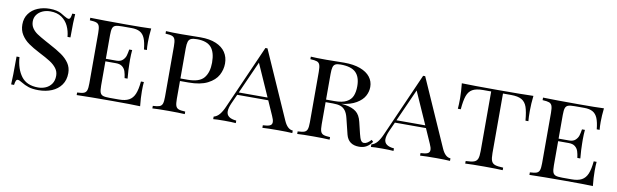

<svg xmlns="http://www.w3.org/2000/svg" viewBox="-43 -1048 4777 1487"><g transform="rotate(10 2345.5 -304.0)"><path d="M377.4 -585Q400.9 -570.8 411.6 -570.8Q420.9 -570.8 425.8 -581.5Q430.7 -592.3 433.6 -615.2H456.5Q451.7 -563 451.7 -431.2H428.7Q424.8 -477.1 406.5 -515.9Q388.2 -554.7 352.8 -578.9Q317.4 -603 264.6 -603Q229.5 -603 201.7 -590.1Q173.8 -577.1 158.2 -554.7Q142.6 -532.2 142.6 -503.9Q142.6 -472.7 158.2 -450Q173.8 -427.2 198.2 -410.9Q222.7 -394.5 268.1 -369.6Q290 -358.4 300.3 -352.1Q362.3 -319.3 400.1 -293Q438 -266.6 460.7 -233.2Q483.4 -199.7 483.4 -155.8Q483.4 -101.1 456.1 -62.7Q428.7 -24.4 382.1 -5.1Q335.4 14.2 278.3 14.2Q230.5 14.2 199.7 4.2Q168.9 -5.9 141.6 -22.9Q119.1 -37.1 107.4 -37.1Q98.1 -37.1 93.3 -26.6Q88.4 -16.1 85.4 6.8H62.5Q66.4 -42 66.4 -212.9H89.4Q96.2 -120.1 139.2 -63Q182.1 -5.9 271.5 -5.9Q303.2 -5.9 331.3 -18.1Q359.4 -30.3 377 -55.7Q394.5 -81.1 394.5 -119.1Q394.5 -152.3 375.2 -177.7Q356 -203.1 324.2 -223.4Q292.5 -243.7 235.4 -272.9Q182.1 -300.3 146.7 -325.4Q111.3 -350.6 89.4 -385.3Q67.4 -419.9 67.4 -465.8Q67.4 -515.6 93.3 -551Q119.1 -586.4 161.9 -604.2Q204.6 -622.1 255.4 -622.1Q286.1 -622.1 308.3 -616.9Q330.6 -611.8 345.2 -604.2Q359.9 -596.7 377.4 -585Z M1075.7 0Q1010.7 -2.9 856.4 -2.9Q671.9 -2.9 576.7 0V-20Q612.8 -21.5 629.2 -27.8Q645.5 -34.2 651.6 -51.3Q657.7 -68.4 657.7 -106V-502Q657.7 -539.6 651.6 -556.6Q645.5 -573.7 629.2 -580.1Q612.8 -586.4 576.7 -587.9V-607.9Q671.9 -605 856.4 -605Q996.6 -605 1055.7 -607.9Q1048.8 -547.9 1048.8 -500Q1048.8 -460.9 1051.8 -438H1028.8Q1023.4 -493.7 1010 -525.4Q996.6 -557.1 971.4 -571Q946.3 -585 904.8 -585H831.5Q795.4 -585 779.1 -579.3Q762.7 -573.7 756.6 -556.6Q750.5 -539.6 750.5 -502V-315.9H833.5Q865.2 -315.9 882.6 -332.3Q899.9 -348.6 905.8 -368.4Q911.6 -388.2 916.5 -418H939.5Q936 -378.9 936 -343.8L936.5 -306.2Q936.5 -266.1 942.9 -193.8H919.4Q915.5 -224.6 908.4 -246.1Q901.4 -267.6 883.5 -281.7Q865.7 -295.9 833.5 -295.9H750.5V-106Q750.5 -68.4 756.6 -51.5Q762.7 -34.7 779.1 -28.8Q795.4 -22.9 831.5 -22.9H904.8Q954.1 -22.9 983.4 -38.8Q1012.7 -54.7 1027.8 -90.6Q1043 -126.5 1048.8 -189.9H1071.8Q1068.8 -163.1 1068.8 -118.2Q1068.8 -65.4 1075.7 0Z M1345.7 -106Q1345.7 -68.4 1351.8 -51.3Q1357.9 -34.2 1374.3 -27.8Q1390.6 -21.5 1426.8 -20V0Q1380.9 -2.9 1299.8 -2.9Q1213.9 -2.9 1171.9 0V-20Q1208 -21.5 1224.4 -27.8Q1240.7 -34.2 1246.8 -51.3Q1252.9 -68.4 1252.9 -106V-502Q1252.9 -539.6 1246.8 -556.6Q1240.7 -573.7 1224.4 -580.1Q1208 -586.4 1171.9 -587.9V-607.9Q1213.4 -605 1293.9 -605Q1311.5 -605 1402.3 -606.4L1444.8 -606.9Q1516.6 -606.9 1566.4 -585.9Q1616.2 -564.9 1641.1 -527.3Q1666 -489.7 1666 -439.9Q1666 -392.1 1642.6 -348.1Q1619.1 -304.2 1562.5 -275.1Q1505.9 -246.1 1413.1 -246.1H1345.7ZM1345.7 -502V-266.1H1402.8Q1495.6 -266.1 1530.8 -309.8Q1565.9 -353.5 1565.9 -429.2Q1565.9 -510.3 1532 -549.1Q1498 -587.9 1419.9 -587.9Q1388.7 -587.9 1373 -580.8Q1357.4 -573.7 1351.6 -555.7Q1345.7 -537.6 1345.7 -502Z M2272.5 -20V0Q2231.4 -2.9 2165.5 -2.9Q2079.6 -2.9 2037.1 0V-20Q2074.7 -21.5 2091.8 -29.3Q2108.9 -37.1 2108.9 -56.6Q2108.9 -74.7 2095.2 -104L2044.9 -217.8H1800.8L1767.1 -143.1Q1750.5 -104.5 1750.5 -79.1Q1750.5 -26.4 1828.1 -20V0Q1798.3 -2.9 1737.3 -2.9Q1676.3 -2.9 1650.4 0V-20Q1676.8 -26.9 1696.3 -50.5Q1715.8 -74.2 1732.4 -112.8L1953.1 -612.8H1969.2L2203.1 -84Q2230.5 -22 2272.5 -20ZM1923.3 -492.2 1809.6 -237.8H2036.1Z M2798.8 14.2Q2715.8 14.2 2695.8 -62L2665 -187Q2655.8 -225.1 2639.9 -245.4Q2624 -265.6 2601.1 -273.2Q2578.1 -280.8 2542 -280.8H2484.9V-106Q2484.9 -68.4 2491 -51.3Q2497.1 -34.2 2513.4 -27.8Q2529.8 -21.5 2565.9 -20V0Q2519.5 -2.9 2439 -2.9Q2352.5 -2.9 2311 0V-20Q2347.2 -21.5 2363.5 -27.8Q2379.9 -34.2 2386 -51.3Q2392.1 -68.4 2392.1 -106V-502Q2392.1 -540 2386 -557.1Q2379.9 -574.2 2363.8 -580.3Q2347.7 -586.4 2311 -587.9V-607.9Q2352.5 -605 2433.1 -605Q2450.2 -605 2535.2 -606.4L2574.2 -606.9Q2648.9 -606.9 2700.9 -587.4Q2752.9 -567.9 2779.1 -533.9Q2805.2 -500 2805.2 -456.1Q2805.2 -419.4 2786.6 -385Q2768.1 -350.6 2723.4 -324Q2678.7 -297.4 2606 -288.6Q2623 -288.1 2640.1 -285.2Q2693.4 -276.9 2724.4 -252.9Q2755.4 -229 2768.1 -175.8L2790 -85Q2798.3 -49.8 2807.6 -35.4Q2816.9 -21 2832 -21Q2856.9 -21 2887.2 -55.2L2900.9 -42Q2881.8 -14.6 2857.7 -0.2Q2833.5 14.2 2798.8 14.2ZM2484.9 -502V-300.8H2552.2Q2612.3 -300.8 2646 -319.1Q2679.7 -337.4 2692.4 -368.9Q2705.1 -400.4 2705.1 -444.8Q2705.1 -517.1 2668.7 -552.5Q2632.3 -587.9 2548.8 -587.9Q2522 -587.9 2508.5 -580.8Q2495.1 -573.7 2490 -555.7Q2484.9 -537.6 2484.9 -502Z M3512.7 -20V0Q3471.7 -2.9 3405.8 -2.9Q3319.8 -2.9 3277.3 0V-20Q3314.9 -21.5 3332 -29.3Q3349.1 -37.1 3349.1 -56.6Q3349.1 -74.7 3335.4 -104L3285.2 -217.8H3041L3007.3 -143.1Q2990.7 -104.5 2990.7 -79.1Q2990.7 -26.4 3068.4 -20V0Q3038.6 -2.9 2977.5 -2.9Q2916.5 -2.9 2890.6 0V-20Q2917 -26.9 2936.5 -50.5Q2956.1 -74.2 2972.7 -112.8L3193.4 -612.8H3209.5L3443.4 -84Q3470.7 -22 3512.7 -20ZM3163.6 -492.2 3049.8 -237.8H3276.4Z M4054.2 -490.2Q4054.2 -438.5 4057.1 -408.2H4034.2Q4028.3 -478 4015.4 -514.9Q4002.4 -551.8 3973.4 -568.4Q3944.3 -585 3890.1 -585H3826.2V-116.2Q3826.2 -74.7 3834 -55.4Q3841.8 -36.1 3862.3 -28.8Q3882.8 -21.5 3927.2 -20V0Q3875.5 -2.9 3780.3 -2.9Q3680.7 -2.9 3632.3 0V-20Q3676.8 -21.5 3697.3 -28.8Q3717.8 -36.1 3725.6 -55.4Q3733.4 -74.7 3733.4 -116.2V-585H3669.4Q3615.2 -585 3586.4 -568.4Q3557.6 -551.8 3544.4 -514.6Q3531.2 -477.5 3525.4 -408.2H3502.4Q3505.4 -439.9 3505.4 -490.2Q3505.4 -542.5 3498.5 -607.9Q3581.5 -605 3780.3 -605Q3978.5 -605 4061.5 -607.9Q4054.2 -543.9 4054.2 -490.2Z M4636.2 0Q4571.3 -2.9 4417 -2.9Q4232.4 -2.9 4137.2 0V-20Q4173.3 -21.5 4189.7 -27.8Q4206.1 -34.2 4212.2 -51.3Q4218.3 -68.4 4218.3 -106V-502Q4218.3 -539.6 4212.2 -556.6Q4206.1 -573.7 4189.7 -580.1Q4173.3 -586.4 4137.2 -587.9V-607.9Q4232.4 -605 4417 -605Q4557.1 -605 4616.2 -607.9Q4609.4 -547.9 4609.4 -500Q4609.4 -460.9 4612.3 -438H4589.4Q4584 -493.7 4570.6 -525.4Q4557.1 -557.1 4532 -571Q4506.8 -585 4465.3 -585H4392.1Q4356 -585 4339.6 -579.3Q4323.2 -573.7 4317.1 -556.6Q4311 -539.6 4311 -502V-315.9H4394Q4425.8 -315.9 4443.1 -332.3Q4460.4 -348.6 4466.3 -368.4Q4472.2 -388.2 4477.1 -418H4500Q4496.6 -378.9 4496.6 -343.8L4497.1 -306.2Q4497.1 -266.1 4503.4 -193.8H4480Q4476.1 -224.6 4469 -246.1Q4461.9 -267.6 4444.1 -281.7Q4426.3 -295.9 4394 -295.9H4311V-106Q4311 -68.4 4317.1 -51.5Q4323.2 -34.7 4339.6 -28.8Q4356 -22.9 4392.1 -22.9H4465.3Q4514.6 -22.9 4543.9 -38.8Q4573.2 -54.7 4588.4 -90.6Q4603.5 -126.5 4609.4 -189.9H4632.3Q4629.4 -163.1 4629.4 -118.2Q4629.4 -65.4 4636.2 0Z"/></g></svg>

Font: Playfair Display SC
Style: Regular
Weight: 400
Designer: Claus Eggers Sørensen
Foundry: Claus Eggers Sørensen
Version: Version 1.004;PS 001.004;hotconv 1.0.70;makeotf.lib2.5.58329